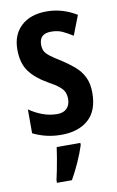

<svg xmlns="http://www.w3.org/2000/svg" viewBox="-88 -601 532 871"><g transform="rotate(-10 178.5 -166.0)"><path d="M331 -154Q331 -71 285 -30.5Q239 10 161 10Q123 10 90.5 2Q58 -6 30 -20V-130Q55 -112 88.5 -99Q122 -86 158 -86Q187 -86 202.5 -102Q218 -118 218 -146Q218 -161 213 -174.5Q208 -188 191 -202.5Q174 -217 139 -236Q85 -267 57.5 -305Q30 -343 30 -405Q30 -474 73 -513.5Q116 -553 190 -553Q263 -553 328 -513L293 -423Q269 -438 247 -448.5Q225 -459 194 -459Q140 -459 140 -408Q140 -392 145.5 -380Q151 -368 168 -354.5Q185 -341 218 -321Q249 -301 275 -279Q301 -257 316 -227Q331 -197 331 -154ZM238 71Q226 108 208 148Q190 188 171 221H102V209Q106 191 111.5 164.5Q117 138 121.5 110Q126 82 129 61H238Z"/></g></svg>

Font: Noto Sans Gujarati UI ExtraCondensed SemiBold
Style: Regular
Weight: 600
Width: 2
Designer: Jelle Bosma - Monotype Design Team, Universal Thirst
Foundry: Monotype Imaging Inc.
Version: Version 2.106; ttfautohint (v1.8.4.7-5d5b)